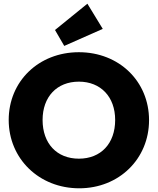

<svg xmlns="http://www.w3.org/2000/svg" viewBox="-20 -1004 852 1037"><path d="M408 13C623 13 785 -146 785 -355C785 -565 623 -722 406 -722C189 -722 27 -565 27 -356C27 -147 191 13 408 13ZM210 -356C210 -481 287 -563 406 -563C524 -563 602 -481 602 -356C602 -229 525 -147 406 -147C287 -147 210 -229 210 -356ZM277 -842 327 -756 535 -848 452 -984Z"/></svg>

Font: MV Cash ExtraBold
Style: Regular
Weight: 800
Designer: Rodrigo Fuenzalida
Foundry: fragTYPE
Version: Version 1.100;Glyphs 3.1.2 (3151)